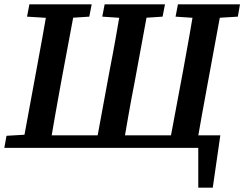

<svg xmlns="http://www.w3.org/2000/svg" viewBox="-20 -684 1130 888"><path d="M157 0 162 -58H999L964 184H897V-28L928 0ZM82 0 148 -358Q162 -434 176 -510.5Q190 -587 203 -664H330L263 -306Q249 -230 235.5 -153Q222 -76 209 0ZM105 -607 116 -664H404L393 -607L271 -599H233ZM421 0 487 -358Q502 -434 515.5 -510.5Q529 -587 542 -664H669L603 -306Q588 -230 574.5 -153Q561 -76 548 0ZM453 -607 464 -664H743L732 -607L610 -599H572ZM760 0 827 -358Q841 -434 854.5 -510.5Q868 -587 881 -664H1008L942 -306Q928 -230 914 -153Q900 -76 887 0ZM792 -607 803 -664H1090L1080 -607L949 -599H911ZM0 0 10 -56 148 -64 142 0Z"/></svg>

Font: Source Serif 4 SemiBold
Style: Italic
Weight: 600
Italic angle: -12°
Designer: Frank Grießhammer
Foundry: Adobe Systems Incorporated
Version: Version 4.004;hotconv 1.0.116;makeotfexe 2.5.65601